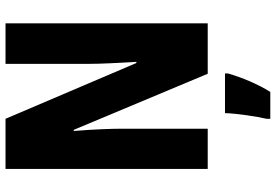

<svg xmlns="http://www.w3.org/2000/svg" viewBox="-168 -586 975 678"><g transform="rotate(-90 319.0 -246.5)"><path d="M576 0V-714H433V-419C433 -378 436 -322 440 -252H436L239 -714H62V0H204V-300C204 -341 202 -399 196 -473H200L398 0ZM399 72V61H259C258 101 247 174 239 208V221H334C361 177 384 124 399 72Z"/></g></svg>

Font: Noto Sans Myanmar ExtraCondensed ExtraBold
Style: Regular
Weight: 800
Width: 2
Designer: Monotype Design Team
Foundry: Monotype Imaging Inc.
Version: Version 2.107